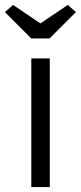

<svg xmlns="http://www.w3.org/2000/svg" viewBox="-54 -759 328 779"><path d="M73 0V-522H148V0ZM73 -603 -34 -710 -1 -739 110 -664 221 -739 254 -710 147 -603Z"/></svg>

Font: Lexend Light
Style: Regular
Weight: 300
Designer: Bonnie Shaver-Troup, Thomas Jockin
Foundry: Lexend
Version: Version 1.007; ttfautohint (v1.8.3)